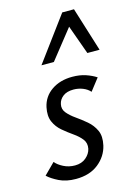

<svg xmlns="http://www.w3.org/2000/svg" viewBox="-111 -767 592 836"><g transform="rotate(-15 185.0 -349.0)"><path d="M126 9Q82 9 50.5 -6.5Q19 -22 1 -39L50 -88Q62 -73 85.5 -61Q109 -49 137 -49Q167 -49 186.5 -65.5Q206 -82 211 -104Q216 -129 202 -147Q188 -165 165 -181Q142 -197 119.5 -216Q97 -235 85.5 -261.5Q74 -288 82 -326Q92 -372 130.5 -398.5Q169 -425 224 -425Q258 -425 284.5 -416Q311 -407 331 -394L289 -340Q277 -354 257 -362Q237 -370 215 -370Q185 -370 167.5 -356.5Q150 -343 146 -323Q141 -301 155.5 -283.5Q170 -266 193 -250Q216 -234 239 -214.5Q262 -195 274.5 -168Q287 -141 278 -101Q267 -54 227.5 -22.5Q188 9 126 9ZM108 -508 255 -707H308L286 -662L164 -508ZM315 -508 260 -661 255 -707H308L370 -508Z"/></g></svg>

Font: Ysabeau Infant Medium
Style: Italic
Weight: 500
Italic angle: -12°
Designer: Christian Thalmann (Catharsis Fonts)
Version: Version 2.001;gftools[0.9.30]; featfreeze: ss01,ss02,lnum